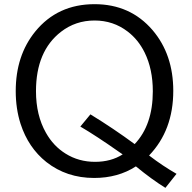

<svg xmlns="http://www.w3.org/2000/svg" viewBox="-20 -821 930 930"><path d="M781.2 88.9Q716.8 49.3 638.2 -15.1Q551.8 41 436 41Q302.7 41 204.6 -36.1Q117.2 -105.5 79.6 -221.2Q56.2 -294.4 56.2 -379.9Q56.2 -552.2 150.9 -668.5Q258.8 -800.8 438 -800.8Q611.3 -800.8 719.2 -674.8Q819.3 -557.1 819.3 -380.9Q819.3 -189.9 702.1 -67.9Q766.1 -18.6 835 21ZM418 -267.1Q530.3 -198.2 632.3 -123Q720.2 -215.8 720.2 -378.9Q720.2 -485.8 680.7 -566.4Q649.9 -628.9 598.6 -668Q528.8 -721.7 438 -721.7Q346.2 -721.7 275.4 -667Q154.3 -573.2 154.3 -379.4Q154.3 -262.7 202.6 -177.7Q238.8 -113.3 297.9 -76.7Q361.3 -37.1 440.4 -37.1Q517.6 -37.1 574.2 -73.2L562 -81.5Q446.8 -162.6 369.1 -208Z"/></svg>

Font: BIZ UDPGothic
Style: Regular
Weight: 400
Designer: TypeBank Co., Ltd.
Foundry: Morisawa Inc.
Version: Version 1.051